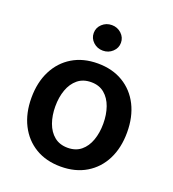

<svg xmlns="http://www.w3.org/2000/svg" viewBox="-139 -868 887 986"><g transform="rotate(20 304.0 -375.5)"><path d="M304 10.7Q224.1 10.7 165.5 -24.5Q106.9 -59.7 74.8 -123Q42.6 -186.4 42.6 -270.6Q42.6 -355.1 74.8 -418.5Q106.9 -481.9 165.5 -517.2Q224.1 -552.6 304 -552.6Q383.9 -552.6 442.6 -517.2Q501.4 -481.9 533.4 -418.5Q565.3 -355.1 565.3 -270.6Q565.3 -186.4 533.4 -123Q501.4 -59.7 442.6 -24.5Q383.9 10.7 304 10.7ZM304.7 -92.3Q348.4 -92.3 377.3 -116.1Q406.2 -139.9 420.6 -180.6Q435 -221.2 435 -271Q435 -321 420.6 -361.7Q406.2 -402.3 377.3 -426.5Q348.4 -450.6 304.7 -450.6Q260.7 -450.6 231.4 -426.5Q202.1 -402.3 187.5 -361.7Q172.9 -321 172.9 -271Q172.9 -221.2 187.5 -180.6Q202.1 -139.9 231.4 -116.1Q260.7 -92.3 304.7 -92.3ZM304 -622.9Q273.1 -622.9 251.2 -643.3Q229.4 -663.7 229.4 -692.5Q229.4 -721.6 251.2 -742Q273.1 -762.4 304 -762.4Q334.5 -762.4 356.4 -742Q378.2 -721.6 378.2 -692.5Q378.2 -663.7 356.4 -643.3Q334.5 -622.9 304 -622.9Z"/></g></svg>

Font: Inter Zeller Semi Bold
Style: Regular
Weight: 600
Designer: Rasmus Andersson; Joe Bland
Foundry: zeller
Version: Version 3.015;git-dec3a8cb1